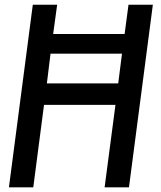

<svg xmlns="http://www.w3.org/2000/svg" viewBox="-20 -800 687 820"><path d="M528.8 -779.8H632.8L530.8 0H426.8L473.1 -352.1H168L122.1 0H18.1L120.1 -779.8H224.1L207 -654.8H512.2ZM180.2 -443.8H484.9L501 -570.8H195.8Z"/></svg>

Font: Cooper Hewitt
Style: Medium Italic
Weight: 708
Designer: Village Type and Design LLC
Foundry: Cooper Hewitt Smithsonian Design Museum
Version: 1.000